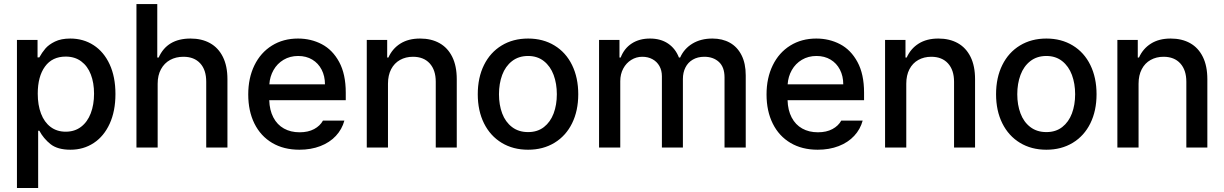

<svg xmlns="http://www.w3.org/2000/svg" viewBox="-20 -727 6032 946"><path d="M63.5 -530.3H165V-444.3H173.8Q187 -468.3 203.6 -487.8Q220.2 -507.3 250.7 -522.2Q281.2 -537.1 326.2 -537.1Q390.6 -537.1 441.2 -504.4Q491.7 -471.7 520.3 -409.9Q548.8 -348.1 548.8 -263.7Q548.8 -179.7 520.5 -117.7Q492.2 -55.7 441.9 -22.5Q391.6 10.7 327.1 10.7Q263.7 10.7 229 -16.8Q194.3 -44.4 173.8 -83H168V199.2H63.5ZM303.7 -78.1Q348.1 -78.1 379.6 -102.3Q411.1 -126.5 427.2 -168.9Q443.4 -211.4 443.4 -265.6Q443.4 -318.8 427.5 -360.1Q411.6 -401.4 380.1 -424.8Q348.6 -448.2 303.7 -448.2Q237.3 -448.2 201.7 -399.2Q166 -350.1 166 -265.6Q166 -209.5 182.1 -167.2Q198.2 -125 229.2 -101.6Q260.3 -78.1 303.7 -78.1Z M756.8 0H652.3V-707H754.9V-443.4H761.7Q803.2 -537.1 918.9 -537.1Q974.1 -537.1 1014.9 -514.4Q1055.7 -491.7 1078.1 -446.8Q1100.6 -401.9 1100.6 -336.9V0H996.1V-324.2Q996.1 -382.8 966.3 -415Q936.5 -447.3 883.8 -447.3Q846.7 -447.3 818.1 -431.6Q789.6 -416 773.2 -386Q756.8 -356 756.8 -314.5Z M1203.1 -261.7Q1203.1 -342.8 1233.6 -405.3Q1264.2 -467.8 1319.8 -502.4Q1375.5 -537.1 1448.2 -537.1Q1512.2 -537.1 1565.4 -509.3Q1618.7 -481.4 1651.1 -421.6Q1683.6 -361.8 1683.6 -270.5V-233.4H1306.6Q1308.1 -184.1 1326.9 -148.2Q1345.7 -112.3 1378.9 -93.8Q1412.1 -75.2 1456.1 -75.2Q1498.5 -75.2 1527.8 -91.1Q1557.1 -106.9 1571.3 -132.8H1676.8Q1665 -89.8 1634.8 -57.4Q1604.5 -24.9 1558.3 -7.1Q1512.2 10.7 1455.1 10.7Q1377.9 10.7 1321 -22.9Q1264.2 -56.6 1233.6 -118.2Q1203.1 -179.7 1203.1 -261.7ZM1581.1 -311.5Q1581.1 -352.1 1564.7 -383.8Q1548.3 -415.5 1518.6 -433.3Q1488.8 -451.2 1449.2 -451.2Q1408.7 -451.2 1377.2 -432.4Q1345.7 -413.6 1327.6 -381.6Q1309.6 -349.6 1307.1 -311.5Z M1891.6 0H1787.1V-530.3H1887.7V-443.4H1893.6Q1913.1 -487.3 1952.6 -512.2Q1992.2 -537.1 2049.8 -537.1Q2105 -537.1 2145.5 -514.4Q2186 -491.7 2208.3 -446.8Q2230.5 -401.9 2230.5 -336.9V0H2127V-324.2Q2127 -381.8 2097.2 -414.6Q2067.4 -447.3 2014.6 -447.3Q1979 -447.3 1950.9 -431.6Q1922.9 -416 1907.2 -386Q1891.6 -356 1891.6 -314.5Z M2334 -262.7Q2334 -344.7 2364.7 -406.7Q2395.5 -468.8 2451.7 -502.9Q2507.8 -537.1 2582 -537.1Q2655.8 -537.1 2711.9 -502.9Q2768.1 -468.8 2798.6 -406.5Q2829.1 -344.2 2829.1 -262.7Q2829.1 -181.2 2798.6 -119.4Q2768.1 -57.6 2711.9 -23.4Q2655.8 10.7 2582 10.7Q2507.8 10.7 2451.7 -23.4Q2395.5 -57.6 2364.7 -119.4Q2334 -181.2 2334 -262.7ZM2723.6 -262.7Q2723.6 -314.9 2707.8 -357.7Q2691.9 -400.4 2659.9 -425.8Q2627.9 -451.2 2582 -451.2Q2535.2 -451.2 2502.7 -425.8Q2470.2 -400.4 2454.3 -357.7Q2438.5 -314.9 2438.5 -262.7Q2438.5 -210.4 2454.3 -168.2Q2470.2 -126 2502.7 -101.1Q2535.2 -76.2 2582 -76.2Q2628.4 -76.2 2660.2 -101.1Q2691.9 -126 2707.8 -168.2Q2723.6 -210.4 2723.6 -262.7Z M2931.6 -530.3H3032.2V-443.4H3038.1Q3055.2 -488.3 3092.5 -512.7Q3129.9 -537.1 3182.6 -537.1Q3234.9 -537.1 3271.5 -512.5Q3308.1 -487.8 3325.2 -443.4H3331.1Q3350.6 -487.3 3391.8 -512.2Q3433.1 -537.1 3490.2 -537.1Q3539.1 -537.1 3575.9 -516.6Q3612.8 -496.1 3633.5 -455.3Q3654.3 -414.6 3654.3 -355.5V0H3549.8V-345.7Q3549.8 -396.5 3522 -421.9Q3494.1 -447.3 3450.2 -447.3Q3417.5 -447.3 3393.6 -433.3Q3369.6 -419.4 3357.2 -394.5Q3344.7 -369.6 3344.7 -337.9V0H3241.2V-351.6Q3241.2 -379.9 3229 -401.6Q3216.8 -423.3 3194.8 -435.3Q3172.9 -447.3 3144.5 -447.3Q3115.2 -447.3 3090.3 -431.9Q3065.4 -416.5 3050.8 -389.2Q3036.1 -361.8 3036.1 -327.1V0H2931.6Z M3756.8 -261.7Q3756.8 -342.8 3787.4 -405.3Q3817.9 -467.8 3873.5 -502.4Q3929.2 -537.1 4002 -537.1Q4065.9 -537.1 4119.1 -509.3Q4172.4 -481.4 4204.8 -421.6Q4237.3 -361.8 4237.3 -270.5V-233.4H3860.4Q3861.8 -184.1 3880.6 -148.2Q3899.4 -112.3 3932.6 -93.8Q3965.8 -75.2 4009.8 -75.2Q4052.2 -75.2 4081.5 -91.1Q4110.8 -106.9 4125 -132.8H4230.5Q4218.8 -89.8 4188.5 -57.4Q4158.2 -24.9 4112.1 -7.1Q4065.9 10.7 4008.8 10.7Q3931.6 10.7 3874.8 -22.9Q3817.9 -56.6 3787.4 -118.2Q3756.8 -179.7 3756.8 -261.7ZM4134.8 -311.5Q4134.8 -352.1 4118.4 -383.8Q4102.1 -415.5 4072.3 -433.3Q4042.5 -451.2 4002.9 -451.2Q3962.4 -451.2 3930.9 -432.4Q3899.4 -413.6 3881.3 -381.6Q3863.3 -349.6 3860.8 -311.5Z M4445.3 0H4340.8V-530.3H4441.4V-443.4H4447.3Q4466.8 -487.3 4506.3 -512.2Q4545.9 -537.1 4603.5 -537.1Q4658.7 -537.1 4699.2 -514.4Q4739.7 -491.7 4762 -446.8Q4784.2 -401.9 4784.2 -336.9V0H4680.7V-324.2Q4680.7 -381.8 4650.9 -414.6Q4621.1 -447.3 4568.4 -447.3Q4532.7 -447.3 4504.6 -431.6Q4476.6 -416 4460.9 -386Q4445.3 -356 4445.3 -314.5Z M4887.7 -262.7Q4887.7 -344.7 4918.5 -406.7Q4949.2 -468.8 5005.4 -502.9Q5061.5 -537.1 5135.7 -537.1Q5209.5 -537.1 5265.6 -502.9Q5321.8 -468.8 5352.3 -406.5Q5382.8 -344.2 5382.8 -262.7Q5382.8 -181.2 5352.3 -119.4Q5321.8 -57.6 5265.6 -23.4Q5209.5 10.7 5135.7 10.7Q5061.5 10.7 5005.4 -23.4Q4949.2 -57.6 4918.5 -119.4Q4887.7 -181.2 4887.7 -262.7ZM5277.3 -262.7Q5277.3 -314.9 5261.5 -357.7Q5245.6 -400.4 5213.6 -425.8Q5181.6 -451.2 5135.7 -451.2Q5088.9 -451.2 5056.4 -425.8Q5023.9 -400.4 5008.1 -357.7Q4992.2 -314.9 4992.2 -262.7Q4992.2 -210.4 5008.1 -168.2Q5023.9 -126 5056.4 -101.1Q5088.9 -76.2 5135.7 -76.2Q5182.1 -76.2 5213.9 -101.1Q5245.6 -126 5261.5 -168.2Q5277.3 -210.4 5277.3 -262.7Z M5589.8 0H5485.4V-530.3H5585.9V-443.4H5591.8Q5611.3 -487.3 5650.9 -512.2Q5690.4 -537.1 5748 -537.1Q5803.2 -537.1 5843.8 -514.4Q5884.3 -491.7 5906.5 -446.8Q5928.7 -401.9 5928.7 -336.9V0H5825.2V-324.2Q5825.2 -381.8 5795.4 -414.6Q5765.6 -447.3 5712.9 -447.3Q5677.2 -447.3 5649.2 -431.6Q5621.1 -416 5605.5 -386Q5589.8 -356 5589.8 -314.5Z"/></svg>

Font: WEMIX Pretendard Medium
Style: Regular
Weight: 500
Designer: Base glyphs from Inter by Rasmus Andersson; Hangeul glyphs from Noto Sans CJK(Source Han Sans) by Jang Soo-young and Kan
Foundry: Kil Hyung-jin
Version: Version 1.000